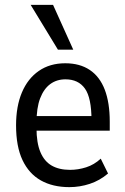

<svg xmlns="http://www.w3.org/2000/svg" viewBox="-20 -760 514 789"><path d="M265 9Q197 9 148 -18.5Q99 -46 72.5 -102Q46 -158 46 -245Q46 -323 70 -380Q94 -437 139.5 -468.5Q185 -500 248 -500Q308 -500 349 -472.5Q390 -445 410.5 -391.5Q431 -338 431 -260V-223H114V-283H370L356 -266Q356 -358 329 -396Q302 -434 249 -434Q213 -434 186.5 -414.5Q160 -395 145 -356Q130 -317 130 -255V-234Q130 -173 146 -135Q162 -97 192.5 -79.5Q223 -62 268 -62Q301 -62 334 -72.5Q367 -83 394 -108L424 -47Q390 -18 349 -4.5Q308 9 265 9ZM218 -556 106 -740H198L281 -556Z"/></svg>

Font: Nunito Sans 10pt Condensed Medium
Style: Regular
Weight: 500
Width: 3
Designer: Vernon Adams
Foundry: Vernon Adams
Version: Version 3.101;gftools[0.9.27]